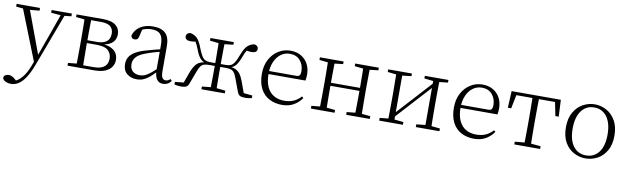

<svg xmlns="http://www.w3.org/2000/svg" viewBox="-58 -1062 6118 1874"><g transform="rotate(10 3001.0 -125.5)"><path d="M73 271Q42 271 16.5 258.5Q-9 246 -12 223Q-9 206 5.5 197.5Q20 189 39 189Q56 189 72.5 197.5Q89 206 105 221L133 246L103 259L83 242Q133 231 173.5 183Q214 135 241 62L269 -11L272 -19L362 -268L447 -508H485L277 48Q248 125 216 174.5Q184 224 148.5 247.5Q113 271 73 271ZM266 43 48 -508H117L289 -44L295 -30ZM-8 -481V-508H224V-481L114 -471H90ZM339 -481V-508H540V-481L459 -472H445Z M586 0V-27L695 -38L703 -30H837Q911 -30 945 -58Q979 -86 979 -137Q979 -187 946 -218.5Q913 -250 830 -250H703V-278H828Q957 -278 957 -382Q957 -428 928 -452.5Q899 -477 831 -477H703L695 -470L586 -482V-508H846Q935 -508 976 -474.5Q1017 -441 1017 -385Q1017 -356 1003.5 -329.5Q990 -303 957.5 -285Q925 -267 868 -262L871 -269Q932 -266 969.5 -248.5Q1007 -231 1024.5 -202Q1042 -173 1042 -134Q1042 -100 1023 -69.5Q1004 -39 962 -19.5Q920 0 850 0ZM670 0Q671 -24 671.5 -64.5Q672 -105 672.5 -148.5Q673 -192 673 -226V-283Q673 -316 672.5 -359.5Q672 -403 671.5 -443.5Q671 -484 670 -508H737Q736 -484 735.5 -443Q735 -402 734.5 -355Q734 -308 734 -267V-226Q734 -192 734.5 -148.5Q735 -105 735.5 -64.5Q736 -24 737 0Z M1272 14Q1214 14 1175 -19Q1136 -52 1136 -114Q1136 -151 1152.5 -180.5Q1169 -210 1206.5 -234Q1244 -258 1306 -276Q1349 -289 1393.5 -300.5Q1438 -312 1478 -321V-297Q1438 -287 1396.5 -275Q1355 -263 1318 -249Q1251 -225 1224.5 -194Q1198 -163 1198 -125Q1198 -78 1225 -54Q1252 -30 1296 -30Q1321 -30 1344.5 -39.5Q1368 -49 1397.5 -72Q1427 -95 1467 -134L1473 -89H1454Q1422 -55 1394 -32Q1366 -9 1337 2.5Q1308 14 1272 14ZM1534 13Q1492 13 1471.5 -17.5Q1451 -48 1449 -102V-106V-350Q1449 -407 1436 -437.5Q1423 -468 1397 -480Q1371 -492 1331 -492Q1301 -492 1271 -483Q1241 -474 1209 -454L1245 -482L1226 -402Q1222 -382 1212 -374Q1202 -366 1186 -366Q1155 -366 1149 -397Q1166 -456 1217 -489Q1268 -522 1344 -522Q1426 -522 1467 -482.5Q1508 -443 1508 -354V-113Q1508 -61 1520 -43Q1532 -25 1554 -25Q1567 -25 1577 -30Q1587 -35 1599 -46L1614 -30Q1599 -8 1578.5 2.5Q1558 13 1534 13Z M1646 0V-26L1764 -38L1724 -14L1774 -151Q1791 -193 1809.5 -217Q1828 -241 1854 -252.5Q1880 -264 1919 -267L1915 -257Q1877 -265 1853.5 -292.5Q1830 -320 1807 -381Q1792 -420 1779.5 -440Q1767 -460 1748 -479L1794 -453Q1778 -449 1762.5 -446Q1747 -443 1725 -443Q1699 -443 1685.5 -453.5Q1672 -464 1672 -483Q1672 -513 1710 -522Q1752 -515 1780 -488Q1808 -461 1833 -392Q1852 -344 1868 -318.5Q1884 -293 1903.5 -284Q1923 -275 1950 -275H2029V-247H1951Q1919 -247 1899 -241.5Q1879 -236 1865.5 -219.5Q1852 -203 1839 -169L1791 -40Q1782 -12 1765 -2Q1748 8 1707 8Q1693 8 1677.5 5.5Q1662 3 1646 0ZM2413 0Q2397 3 2381.5 5.5Q2366 8 2352 8Q2310 8 2293.5 -2Q2277 -12 2267 -40L2219 -169Q2207 -203 2193 -219.5Q2179 -236 2159.5 -241.5Q2140 -247 2108 -247H2029V-275H2109Q2137 -275 2156 -284Q2175 -293 2191 -318.5Q2207 -344 2225 -392Q2251 -461 2278.5 -488Q2306 -515 2348 -522Q2386 -513 2386 -482Q2386 -463 2372.5 -453Q2359 -443 2333 -443Q2311 -443 2296 -446Q2281 -449 2266 -453L2310 -479Q2291 -460 2278.5 -440Q2266 -420 2252 -381Q2229 -320 2206 -292.5Q2183 -265 2143 -257L2139 -267Q2178 -264 2204 -252.5Q2230 -241 2249 -217Q2268 -193 2284 -151L2334 -14L2295 -38L2413 -26ZM1999 0Q2000 -24 2000.5 -65.5Q2001 -107 2001.5 -156.5Q2002 -206 2002 -253V-270Q2002 -310 2001.5 -356Q2001 -402 2000.5 -443Q2000 -484 1999 -508H2059Q2058 -484 2057.5 -443Q2057 -402 2056.5 -356Q2056 -310 2056 -270V-253Q2056 -206 2056.5 -156.5Q2057 -107 2057.5 -65.5Q2058 -24 2059 0ZM1913 0V-27L2020 -38H2040L2145 -27V0ZM1913 -482V-508H2145V-482L2040 -470H2020Z M2714 14Q2643 14 2587 -15Q2531 -44 2499.5 -103.5Q2468 -163 2468 -252Q2468 -334 2500.5 -394.5Q2533 -455 2587 -488.5Q2641 -522 2705 -522Q2767 -522 2811.5 -495.5Q2856 -469 2880 -423.5Q2904 -378 2904 -320Q2904 -283 2898 -260H2498V-290H2803Q2827 -290 2835.5 -302.5Q2844 -315 2844 -341Q2844 -404 2807.5 -447.5Q2771 -491 2704 -491Q2656 -491 2617 -463Q2578 -435 2555 -383.5Q2532 -332 2532 -263Q2532 -183 2557 -131Q2582 -79 2626 -54.5Q2670 -30 2727 -30Q2780 -30 2820.5 -48Q2861 -66 2893 -102L2908 -88Q2875 -41 2827 -13.5Q2779 14 2714 14Z M3082 0Q3083 -24 3083.5 -64.5Q3084 -105 3084.5 -148.5Q3085 -192 3085 -226V-283Q3085 -316 3084.5 -359.5Q3084 -403 3083.5 -443.5Q3083 -484 3082 -508H3150Q3149 -484 3148.5 -443Q3148 -402 3147.5 -357Q3147 -312 3147 -275V-256Q3147 -207 3147.5 -157Q3148 -107 3148.5 -65.5Q3149 -24 3150 0ZM3431 0Q3433 -24 3433.5 -65.5Q3434 -107 3434.5 -157Q3435 -207 3435 -256V-275Q3435 -312 3434.5 -357Q3434 -402 3433.5 -443Q3433 -484 3431 -508H3498Q3497 -484 3496.5 -443.5Q3496 -403 3495.5 -359.5Q3495 -316 3495 -283V-226Q3495 -192 3495.5 -148.5Q3496 -105 3496.5 -64.5Q3497 -24 3498 0ZM2998 0V-27L3107 -38H3127L3233 -27V0ZM2998 -482V-508H3233V-482L3127 -470H3107ZM3348 0V-27L3456 -38H3477L3582 -27V0ZM3348 -482V-508H3582V-482L3477 -470H3456ZM3115 -252V-282H3465V-252Z M3675 0V-27L3783 -38H3804L3910 -27V0ZM4038 0V-27L4143 -38H4164L4272 -27V0ZM3759 0Q3760 -24 3760.5 -64.5Q3761 -105 3761.5 -148.5Q3762 -192 3762 -226V-283Q3762 -316 3761.5 -359.5Q3761 -403 3760.5 -443.5Q3760 -484 3759 -508H3820V0ZM3800 -45 3770 -61H3776L3960 -262L4145 -465L4173 -447H4167L3983 -246ZM4127 0V-508H4188Q4187 -484 4186.5 -443.5Q4186 -403 4185.5 -359.5Q4185 -316 4185 -283V-226Q4185 -192 4185.5 -148.5Q4186 -105 4186.5 -64.5Q4187 -24 4188 0ZM3675 -482V-508H3910V-482L3805 -470H3784ZM4038 -482V-508H4272V-482L4165 -470H4144Z M4617 14Q4546 14 4490 -15Q4434 -44 4402.5 -103.5Q4371 -163 4371 -252Q4371 -334 4403.5 -394.5Q4436 -455 4490 -488.5Q4544 -522 4608 -522Q4670 -522 4714.5 -495.5Q4759 -469 4783 -423.5Q4807 -378 4807 -320Q4807 -283 4801 -260H4401V-290H4706Q4730 -290 4738.5 -302.5Q4747 -315 4747 -341Q4747 -404 4710.5 -447.5Q4674 -491 4607 -491Q4559 -491 4520 -463Q4481 -435 4458 -383.5Q4435 -332 4435 -263Q4435 -183 4460 -131Q4485 -79 4529 -54.5Q4573 -30 4630 -30Q4683 -30 4723.5 -48Q4764 -66 4796 -102L4811 -88Q4778 -41 4730 -13.5Q4682 14 4617 14Z M4890 -342 4898 -508H5386L5394 -342H5361L5328 -505L5361 -477H4923L4956 -505L4923 -342ZM5014 0V-27L5130 -38H5154L5270 -27V0ZM5109 0Q5110 -24 5110.5 -64.5Q5111 -105 5111.5 -148.5Q5112 -192 5112 -226V-283Q5112 -316 5111.5 -359.5Q5111 -403 5110.5 -443.5Q5110 -484 5109 -508H5175Q5174 -484 5173.5 -443.5Q5173 -403 5172.5 -359.5Q5172 -316 5172 -283V-226Q5172 -192 5172.5 -148.5Q5173 -105 5173.5 -64.5Q5174 -24 5175 0Z M5721 14Q5660 14 5605 -15Q5550 -44 5515.5 -103.5Q5481 -163 5481 -253Q5481 -343 5516 -403Q5551 -463 5606 -492.5Q5661 -522 5721 -522Q5782 -522 5837 -492.5Q5892 -463 5927 -403Q5962 -343 5962 -253Q5962 -163 5927 -103.5Q5892 -44 5837 -15Q5782 14 5721 14ZM5721 -16Q5801 -16 5847.5 -77.5Q5894 -139 5894 -252Q5894 -365 5847.5 -428Q5801 -491 5721 -491Q5641 -491 5594.5 -428Q5548 -365 5548 -252Q5548 -139 5594.5 -77.5Q5641 -16 5721 -16Z"/></g></svg>

Font: Noto Serif TC
Style: Regular
Weight: 200
Designer: Ryoko NISHIZUKA 西塚涼子 (kana & ideographs); Frank Grießhammer (Latin, Greek & Cyrillic); Wenlong ZHANG 张文龙 (bopomofo); San
Foundry: Adobe
Version: Version 2.001;hotconv 1.1.0;makeotfexe 2.6.0